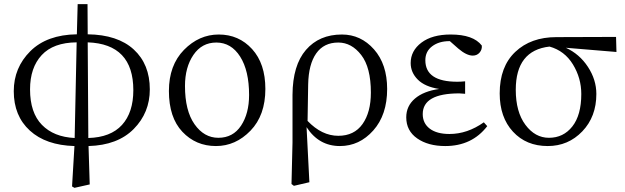

<svg xmlns="http://www.w3.org/2000/svg" viewBox="-20 -696 3037 933"><path d="M406.2 -490.2 409.2 -25.4Q517.6 -28.3 572.8 -88.9Q627.9 -149.4 627.9 -257.8Q627.9 -482.4 406.2 -490.2ZM342.8 -25.4 352.5 -490.2Q239.3 -489.3 182.6 -428.2Q126 -367.2 126 -261.7Q126 -148.4 183.6 -89.4Q241.2 -30.3 342.8 -25.4ZM405.3 -675.8 406.2 -529.3Q551.8 -527.3 629.9 -455.6Q708 -383.8 708 -261.7Q708 -148.4 629.9 -69.3Q551.8 9.8 410.2 13.7L416 200.2L341.8 216.8L330.1 210L341.8 13.7Q203.1 9.8 125 -61.5Q46.9 -132.8 46.9 -252.9Q46.9 -367.2 127.4 -447.3Q208 -527.3 353.5 -529.3L357.4 -675.8Z M1029.3 13.7Q931.6 13.7 866.2 -55.7Q800.8 -125 800.8 -253.9Q800.8 -378.9 874 -453.6Q947.3 -528.3 1043 -528.3Q1140.6 -528.3 1205.1 -457.5Q1269.5 -386.7 1269.5 -263.7Q1269.5 -135.7 1197.3 -61Q1125 13.7 1029.3 13.7ZM1041 -26.4Q1112.3 -26.4 1151.4 -85.4Q1190.4 -144.5 1190.4 -234.4Q1190.4 -352.5 1147 -420.9Q1103.5 -489.3 1031.2 -489.3Q960.9 -489.3 919.9 -429.2Q878.9 -369.1 878.9 -278.3Q878.9 -158.2 925.3 -92.3Q971.7 -26.4 1041 -26.4Z M1477.5 -286.1 1474.6 -108.4Q1543.9 -36.1 1624 -36.1Q1701.2 -36.1 1741.7 -93.3Q1782.2 -150.4 1782.2 -246.1Q1782.2 -368.2 1735.4 -428.7Q1688.5 -489.3 1624 -489.3Q1553.7 -489.3 1516.6 -436.5Q1479.5 -383.8 1477.5 -286.1ZM1401.4 -3.9V-235.4Q1402.3 -378.9 1466.8 -453.6Q1531.2 -528.3 1641.6 -528.3Q1733.4 -528.3 1797.4 -456.1Q1861.3 -383.8 1861.3 -263.7Q1861.3 -137.7 1793.9 -62Q1726.6 13.7 1631.8 13.7Q1529.3 13.7 1469.7 -78.1L1483.4 189.5L1408.2 207L1396.5 198.2Z M2331.1 -101.6 2347.7 -83Q2273.4 13.7 2143.6 13.7Q2060.5 13.7 2007.3 -23.4Q1954.1 -60.5 1954.1 -126Q1954.1 -180.7 1996.1 -216.8Q2038.1 -252.9 2114.3 -263.7Q2044.9 -274.4 2010.3 -309.1Q1975.6 -343.8 1975.6 -389.6Q1975.6 -449.2 2027.8 -488.8Q2080.1 -528.3 2169.9 -528.3Q2280.3 -528.3 2321.3 -474.6Q2323.2 -455.1 2310.5 -440.4Q2297.9 -425.8 2277.3 -425.8Q2247.1 -425.8 2207 -460L2166 -496.1H2164.1Q2113.3 -496.1 2080.1 -471.2Q2046.9 -446.3 2046.9 -403.3Q2046.9 -298.8 2202.1 -298.8Q2218.8 -298.8 2240.2 -300.8V-240.2Q2216.8 -242.2 2211.9 -242.2Q2034.2 -242.2 2034.2 -141.6Q2034.2 -96.7 2068.4 -70.8Q2102.5 -44.9 2164.1 -44.9Q2251 -44.9 2331.1 -101.6Z M2647.5 -26.4Q2717.8 -26.4 2761.2 -81.5Q2804.7 -136.7 2804.7 -239.3Q2804.7 -316.4 2764.2 -382.8Q2723.6 -449.2 2650.4 -469.7Q2486.3 -451.2 2486.3 -259.8Q2486.3 -152.3 2533.2 -89.4Q2580.1 -26.4 2647.5 -26.4ZM2975.6 -443.4 2729.5 -463.9Q2795.9 -433.6 2836.9 -371.1Q2877.9 -308.6 2877.9 -239.3Q2877.9 -128.9 2809.6 -57.6Q2741.2 13.7 2641.6 13.7Q2537.1 13.7 2472.7 -56.2Q2408.2 -126 2408.2 -242.2Q2408.2 -372.1 2483.9 -443.8Q2559.6 -515.6 2683.6 -515.6L2973.6 -516.6Z"/></svg>

Font: Bpmf Zihi Serif Regular
Style: Regular
Weight: 400
Foundry: But Ko
Version: Version 1.320